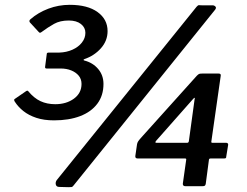

<svg xmlns="http://www.w3.org/2000/svg" viewBox="-20 -772 1024 796"><path d="M104 -679Q102 -681 102 -685Q102 -689 106 -692Q138 -720 180.5 -736Q223 -752 269 -752Q343 -752 384.5 -722Q426 -692 426 -643Q426 -603 398.5 -572Q371 -541 330 -527Q327 -526 326.5 -524Q326 -522 330 -521Q365 -512 387 -486Q409 -460 409 -424Q409 -376 383.5 -342Q358 -308 312 -290.5Q266 -273 204 -273Q162 -273 130.5 -283.5Q99 -294 77 -311.5Q55 -329 41 -351Q37 -358 40 -361L88 -394Q94 -398 97 -394Q121 -365 148 -352.5Q175 -340 209 -340Q255 -340 286.5 -363Q318 -386 318 -424Q318 -444 306.5 -458Q295 -472 275.5 -480Q256 -488 231 -488H173Q166 -488 167 -495L174 -549Q174 -554 183 -554H226Q256 -555 280.5 -566Q305 -577 319.5 -595.5Q334 -614 334 -636Q334 -658 315.5 -672.5Q297 -687 265 -687Q229 -687 204 -673Q179 -659 152 -639Q145 -633 140 -640L104 -679ZM285 -3Q281 3 276 3.5Q271 4 263 4L226 3Q214 3 211.5 -6.5Q209 -16 215 -25L795 -744Q801 -751 805 -750.5Q809 -750 816 -750H861Q868 -750 873 -745Q878 -740 872 -732ZM796 -458Q802 -464 805.5 -465.5Q809 -467 818 -467H887Q897 -467 895 -457L856 -184Q856 -180 860 -180H917Q926 -180 926 -172L918 -123Q918 -118 916 -116.5Q914 -115 908 -115H853Q846 -115 846 -108L833 -10Q832 -4 829 -2Q826 0 818 0H749Q737 0 738 -11L752 -110Q753 -115 747 -115H551Q540 -115 541 -125L548 -173Q549 -180 552.5 -185.5Q556 -191 564 -200L796 -458ZM756 -180Q762 -180 763 -187L787 -362Q789 -367 786.5 -366.5Q784 -366 779 -360L627 -188Q621 -180 628 -180Z"/></svg>

Font: Libre Franklin Thin SemiBold
Style: Italic
Weight: 600
Italic angle: -8°
Version: Version 3.000